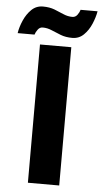

<svg xmlns="http://www.w3.org/2000/svg" viewBox="-122 -877 485 913"><g transform="rotate(5 121.0 -420.5)"><path d="M47 -660H196.5V0H47ZM-63.5 -704.5Q-59 -734 -45.2 -765.5Q-31.5 -797 -9 -819Q13.5 -841 45.5 -841Q77 -841 101 -831.8Q125 -822.5 145.8 -813.2Q166.5 -804 189 -804Q203.5 -804 212.8 -816.8Q222 -829.5 225 -841H306Q301 -812 287.5 -780.2Q274 -748.5 251.5 -726.5Q229 -704.5 197 -704.5Q165.5 -704.5 141.5 -713.8Q117.5 -723 96.5 -732.2Q75.5 -741.5 53 -741.5Q39 -741.5 29.8 -729Q20.5 -716.5 17 -704.5Z"/></g></svg>

Font: League Spartan Thin
Style: Bold
Weight: 700
Version: Version 2.002